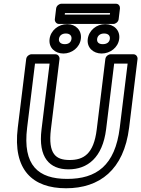

<svg xmlns="http://www.w3.org/2000/svg" viewBox="-20 -969 755 1026"><path d="M125 -287 167 -629H245L202 -278C183 -127 245 -64 346 -64C448 -64 528 -127 547 -278L590 -629H662L620 -287C595 -83 494 -13 339 -13C185 -13 100 -84 125 -287ZM75 -287C47 -60 155 37 333 37C512 37 642 -61 670 -287L715 -654C716 -665 708 -679 693 -679H571C560 -679 545 -669 543 -654L497 -278C481 -145 426 -114 352 -114C279 -114 236 -145 252 -278L298 -654C299 -665 291 -679 276 -679H148C137 -679 122 -669 120 -654ZM326 -891 327 -899H568L567 -891ZM273 -866C272 -855 280 -841 295 -841H586C597 -841 612 -851 614 -866L621 -924C622 -935 615 -949 600 -949H308C297 -949 282 -939 280 -924ZM326 -733C303 -733 293 -746 295 -761C297 -777 309 -790 332 -790C354 -790 364 -777 362 -761C360 -745 349 -733 326 -733ZM319 -683C364 -683 406 -715 412 -761C418 -807 385 -840 339 -840C293 -840 251 -807 245 -761C239 -714 274 -683 319 -683ZM529 -733C506 -733 497 -745 499 -761C501 -777 514 -790 536 -790C560 -790 569 -777 567 -761C565 -745 553 -733 529 -733ZM523 -683C569 -683 611 -715 617 -761C623 -807 589 -840 542 -840C496 -840 455 -807 449 -761C443 -715 478 -683 523 -683Z"/></svg>

Font: Falling Sky
Style: ExtOuObl
Weight: 400
Designer: Paul D. Hunt
Foundry: Adobe Systems Incorporated
Version: Version 1.02